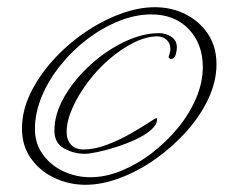

<svg xmlns="http://www.w3.org/2000/svg" viewBox="-20 -542 678 533"><path d="M217 -29Q172 -29 131.5 -48Q91 -67 66 -102Q41 -137 41 -185Q41 -234 64 -282Q87 -330 126 -373.5Q165 -417 213.5 -450.5Q262 -484 313 -503Q364 -522 410 -522Q456 -522 495 -502.5Q534 -483 557.5 -447.5Q581 -412 581 -364Q581 -316 558.5 -268Q536 -220 497.5 -177Q459 -134 411.5 -100.5Q364 -67 313.5 -48Q263 -29 217 -29ZM231 -50Q273 -50 317 -68Q361 -86 401.5 -117Q442 -148 474 -187Q506 -226 524.5 -269.5Q543 -313 543 -356Q543 -420 504 -461Q465 -502 400 -502Q356 -502 310 -483.5Q264 -465 222.5 -433.5Q181 -402 148 -361Q115 -320 96 -274.5Q77 -229 77 -184Q77 -143 99.5 -112.5Q122 -82 157 -66Q192 -50 231 -50ZM215 -115Q185 -115 158 -130Q131 -145 131 -179Q131 -226 159 -274Q187 -322 231 -362Q275 -402 325.5 -426Q376 -450 422 -450Q440 -450 455.5 -440Q471 -430 471 -410Q471 -401 467.5 -389.5Q464 -378 453 -378L448 -382Q449 -388 451 -394Q453 -400 453 -406Q453 -422 442.5 -431.5Q432 -441 417 -441Q386 -441 351 -423.5Q316 -406 283 -377.5Q250 -349 223.5 -313.5Q197 -278 181 -242Q165 -206 165 -175Q165 -153 177.5 -140Q190 -127 212 -127Q242 -127 276.5 -140Q311 -153 341.5 -170.5Q372 -188 392 -201Q412 -214 413 -214Q416 -214 416 -211Q416 -196 399.5 -181.5Q383 -167 357 -155Q331 -143 303 -134Q275 -125 251 -120Q227 -115 215 -115Z"/></svg>

Font: Inspiration
Style: Regular
Weight: 400
Designer: Robert E. Leuschke
Foundry: Robert E. Leuschke
Version: Version 2.010; ttfautohint (v1.8.3)